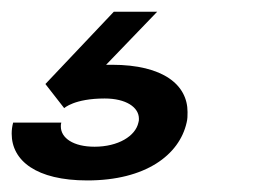

<svg xmlns="http://www.w3.org/2000/svg" viewBox="-46 -62 458 332"><path d="M150.8 -41.7 32.5 83.3 65 125C65 125 82.5 108.3 135 108.3C171.7 108.3 194.2 123.3 194.2 143.3C194.2 145.8 194.2 147.5 193.3 150C188.3 173.3 158.3 191.7 117.5 191.7C80.8 191.7 59.2 176.7 59.2 156.7C59.2 154.2 59.2 152.5 60 150H-23.3C-25 156.7 -25.8 162.5 -25.8 169.2C-25.8 215.8 16.7 250 105 250C205.8 250 264.2 205.8 276.7 150C278.3 144.2 278.3 137.5 278.3 131.7C278.3 85 236.7 50 147.5 50H137.5L225.8 -41.7Z"/></svg>

Font: BoonHome
Style: Bold Oblique
Weight: 700
Italic angle: -12°
Designer: Sungsit Sawaiwan
Foundry: Sungsit Sawaiwan
Version: Version 0.2